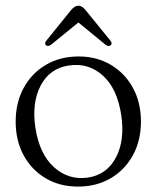

<svg xmlns="http://www.w3.org/2000/svg" viewBox="-20 -662 565 692"><path d="M263.5 -458.5Q329 -458.5 379.8 -428.2Q430.5 -398 459.2 -345.2Q488 -292.5 488 -223.5Q488 -155.5 459 -102.5Q430 -49.5 378.8 -19.5Q327.5 10.5 261 10.5Q195 10.5 144.5 -19.5Q94 -49.5 65.2 -102.2Q36.5 -155 36.5 -224Q36.5 -292 65.2 -345Q94 -398 145.2 -428.2Q196.5 -458.5 263.5 -458.5ZM297 -22Q364.5 -32 397.5 -93.8Q430.5 -155.5 417 -246.5Q403 -342 351.2 -389.2Q299.5 -436.5 228.5 -426Q159.5 -416 126.8 -354Q94 -292 107.5 -202Q122 -107 174.5 -59.5Q227 -12 297 -22ZM378.5 -498.5Q371 -492.5 359.5 -501.5L262.5 -581L165 -501.5Q153.5 -493 146 -498.5Q138.5 -505 147.5 -516L236 -625.5Q249.5 -641.5 262.5 -641.5Q275.5 -641.5 288.5 -625.5L377.5 -516Q386.5 -505 378.5 -498.5Z"/></svg>

Font: Fraunces 72pt Soft Light
Style: Regular
Weight: 300
Version: Version 1.000;[b76b70a41]